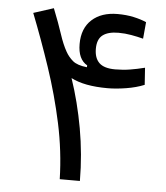

<svg xmlns="http://www.w3.org/2000/svg" viewBox="-51 -750 688 796"><g transform="rotate(5 293.0 -352.0)"><path d="M227.1 0Q224.1 -116.2 199.5 -231.2Q174.8 -346.2 137.2 -458.3Q99.6 -570.3 57.6 -677.2L141.1 -704.1Q165.5 -642.6 179.4 -599.9Q193.4 -557.1 209.5 -528.8Q221.2 -507.8 239.7 -492.2Q258.3 -476.6 298.8 -472.2L299.3 -480Q260.3 -502 260.3 -565.9Q260.3 -630.9 299.8 -667Q339.4 -703.1 406.7 -703.1Q442.9 -703.1 473.4 -696.5Q503.9 -689.9 526.9 -679.7L520.5 -610.4Q496.6 -616.7 470.5 -621.3Q444.3 -626 417 -626Q374 -626 351.6 -608.9Q329.1 -591.8 329.1 -551.8Q329.1 -513.2 349.6 -493.4Q370.1 -473.6 416 -473.6Q448.2 -473.6 477.3 -478.3Q506.3 -482.9 539.1 -491.2L543.9 -420.4Q510.7 -406.7 468.5 -399.9Q426.3 -393.1 391.6 -393.1Q294.4 -393.1 239.3 -421.9Q272 -325.7 291.3 -218Q310.5 -110.4 311 0Z"/></g></svg>

Font: Cascadia Mono SemiLight
Style: Regular
Weight: 350
Monospace: yes
Designer: Aaron Bell
Foundry: Saja Typeworks
Version: Version 2404.023; ttfautohint (v1.8.4)